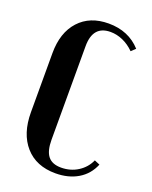

<svg xmlns="http://www.w3.org/2000/svg" viewBox="-136 -784 685 868"><g transform="rotate(20 206.5 -349.5)"><path d="M41 -496Q41 -595 93 -652Q145 -709 235 -709Q331 -709 390 -644L370 -625Q345 -650 315.5 -663Q286 -676 256 -676Q171 -676 171 -577V-127Q171 -73 191 -48Q211 -23 254 -23Q299 -23 334.5 -45.5Q370 -68 387 -106L413 -95Q392 -44 346.5 -17Q301 10 239 10Q146 10 93.5 -49.5Q41 -109 41 -212Z"/></g></svg>

Font: Moniqa Black Heading
Style: Regular
Weight: 900
Designer: Rajesh Rajput
Foundry: Rajesh Rajput
Version: Version 1.000